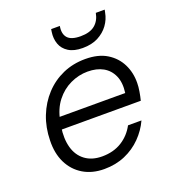

<svg xmlns="http://www.w3.org/2000/svg" viewBox="-130 -800 824 913"><g transform="rotate(-20 281.5 -344.0)"><path d="M243 12Q182 12 137 -15Q92 -42 68 -90.5Q44 -139 46 -204Q47 -269 69 -325Q91 -381 130 -423Q169 -465 221 -488Q273 -511 335 -511Q401 -511 444 -484.5Q487 -458 508.5 -414.5Q530 -371 529 -319Q529 -301 525 -277Q521 -253 516 -234H102L112 -294H459Q466 -345 450.5 -380Q435 -415 403 -433Q371 -451 325 -451Q280 -451 237.5 -431Q195 -411 164.5 -372Q134 -333 123 -275L118 -248Q109 -189 121.5 -144Q134 -99 168 -73.5Q202 -48 254 -48Q311 -48 353 -74Q395 -100 419 -145H487Q467 -101 431.5 -65Q396 -29 348.5 -8.5Q301 12 243 12ZM343 -564Q299 -564 272 -581Q245 -598 235 -626Q225 -654 230 -687L232 -700H276Q269 -662 287 -641Q305 -620 353 -620Q400 -620 425.5 -641Q451 -662 458 -700H503L500 -686Q494 -653 474 -625.5Q454 -598 421.5 -581Q389 -564 343 -564Z"/></g></svg>

Font: DM Sans 20pt Light
Style: Italic
Weight: 300
Italic angle: -10°
Version: Version 4.004;gftools[0.9.30]